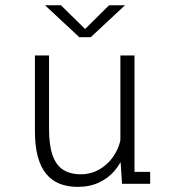

<svg xmlns="http://www.w3.org/2000/svg" viewBox="-20 -716 690 748"><path d="M282.5 12Q243.5 12 212.5 -0.2Q181.5 -12.5 160 -38.5Q138.5 -64.5 127.2 -106.2Q116 -148 116 -206V-500H171V-214.5Q171 -151 184.5 -112Q198 -73 225.5 -55Q253 -37 296 -37Q326 -37 353.2 -49Q380.5 -61 402.2 -83Q424 -105 437.5 -134.5Q451 -164 452.5 -198L477.5 -195Q477.5 -155 464.5 -117.8Q451.5 -80.5 426.8 -51.2Q402 -22 365.8 -5Q329.5 12 282.5 12ZM455.5 0 449 -96V-500H504V-29L487.5 -46.5H565V0ZM155.5 -695.5H217.5L311.5 -603L405 -695.5H467L333.5 -571H289Z"/></svg>

Font: Trispace Thin ExtraLight
Style: Regular
Weight: 250
Version: Version 1.210